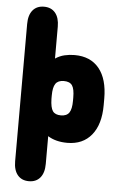

<svg xmlns="http://www.w3.org/2000/svg" viewBox="-58 -673 587 924"><g transform="rotate(5 236.0 -210.5)"><path d="M191 -388V-542Q191 -585 171.5 -608.5Q152 -632 117 -632Q82 -632 62.5 -608.5Q43 -585 43 -542V121Q43 164 62.5 187.5Q82 211 117 211Q152 211 171.5 187.5Q191 164 191 121V-13Q210 -1 233.5 5Q257 11 285 11Q360 11 402 -40.5Q444 -92 444 -185V-217Q444 -311 402.5 -362Q361 -413 284 -413Q259 -413 235.5 -407.5Q212 -402 191 -388ZM191 -193V-209Q191 -249 203 -266.5Q215 -284 243 -284Q272 -284 283.5 -267Q295 -250 295 -209V-193Q295 -153 283 -135.5Q271 -118 243 -118Q215 -118 203.5 -134.5Q192 -151 191 -193Z"/></g></svg>

Font: Beiruti Black
Style: Regular
Weight: 900
Designer: Arlette Boutros
Foundry: Boutros
Version: Version 1.41